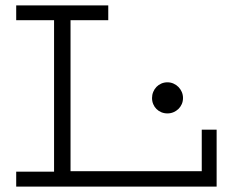

<svg xmlns="http://www.w3.org/2000/svg" viewBox="-20 -691 862 711"><path d="M40 -670.9H380.9V-616.2H241.2V-57.1H727.1V-210.9H782.2V0H40V-55.2H180.2V-616.2H40ZM543 -328.1Q543 -339.8 547.4 -350.6Q551.8 -361.3 559.3 -369.1Q566.9 -377 577.4 -381.6Q587.9 -386.2 600.1 -386.2Q611.8 -386.2 622.3 -381.6Q632.8 -377 640.6 -369.1Q648.4 -361.3 653.1 -350.6Q657.7 -339.8 657.7 -328.1Q657.7 -315.9 653.1 -305.4Q648.4 -294.9 640.6 -287.4Q632.8 -279.8 622.3 -275.4Q611.8 -271 600.1 -271Q587.9 -271 577.4 -275.4Q566.9 -279.8 559.3 -287.4Q551.8 -294.9 547.4 -305.4Q543 -315.9 543 -328.1Z"/></svg>

Font: Stint Ultra Expanded
Style: Regular
Weight: 400
Width: 7
Designer: Astigmatic (AOETI)
Foundry: Astigmatic (AOETI)
Version: Version 1.000